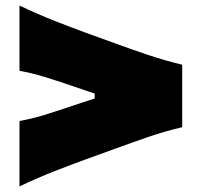

<svg xmlns="http://www.w3.org/2000/svg" viewBox="-20 -706 727 692"><path d="M50.3 -34.2V-270Q94.7 -277.8 139.2 -291.5Q183.6 -305.2 228 -320.3L321.3 -351.1V-368.7L228 -400.4Q183.6 -415.5 139.2 -429.2Q94.7 -442.9 50.3 -450.7V-686Q114.7 -655.3 174.8 -631.6Q234.9 -607.9 288.1 -588.4L398.9 -548.3Q452.1 -528.8 512.2 -508.5Q572.3 -488.3 636.7 -472.7V-247.6Q572.3 -232.4 512.2 -211.7Q452.1 -190.9 398.9 -171.4L288.1 -131.3Q234.9 -111.8 174.8 -88.4Q114.7 -64.9 50.3 -34.2Z"/></svg>

Font: Pinar-DS1-FD Black
Style: Regular
Weight: 900
Designer: Amin Abedi
Version: Version 2.000